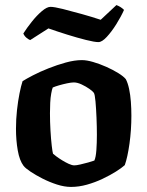

<svg xmlns="http://www.w3.org/2000/svg" viewBox="-20 -737 581 757"><path d="M260 0Q234 0 204.5 -9.5Q175 -19 147.5 -33Q120 -47 100 -60.5Q80 -74 73 -83Q57 -104 50 -144Q43 -184 43 -229Q43 -267 47 -303Q51 -339 57 -369Q63 -399 69 -417Q83 -426 110 -440Q137 -454 171 -467.5Q205 -481 239.5 -490.5Q274 -500 303 -500Q322 -500 347.5 -492.5Q373 -485 399 -473.5Q425 -462 446 -449Q467 -436 476 -425Q484 -410 489 -386.5Q494 -363 496 -335.5Q498 -308 498 -281Q498 -224 490.5 -170.5Q483 -117 472 -86Q460 -75 437 -60.5Q414 -46 384.5 -32Q355 -18 323 -9Q291 0 260 0ZM273 -85Q281 -85 296.5 -88.5Q312 -92 328 -96.5Q344 -101 352 -104Q358 -117 360 -145.5Q362 -174 362 -205Q362 -237 360.5 -273Q359 -309 356.5 -337Q354 -365 350 -371Q346 -377 332.5 -386.5Q319 -396 302 -404Q285 -412 271 -412Q261 -412 244.5 -408.5Q228 -405 212.5 -400.5Q197 -396 188 -392Q185 -385 182 -368.5Q179 -352 178 -332Q177 -312 177 -291Q177 -257 179 -222.5Q181 -188 184 -162.5Q187 -137 189 -131Q192 -128 202 -120.5Q212 -113 225 -105Q238 -97 251 -91Q264 -85 273 -85ZM368 -571Q353 -571 319 -579.5Q285 -588 245 -600.5Q205 -613 171 -625L99 -579Q93 -581 84.5 -588Q76 -595 72 -605Q86 -627 105.5 -651.5Q125 -676 145 -693Q165 -710 179 -710Q194 -710 228 -701.5Q262 -693 303 -681.5Q344 -670 377 -659L439 -717Q447 -714 454.5 -709.5Q462 -705 469 -698Q457 -671 438.5 -641.5Q420 -612 401 -591.5Q382 -571 368 -571Z"/></svg>

Font: Texturina 12pt
Style: Bold
Weight: 700
Designer: Guillermo Torres Carreño
Foundry: Omnibus-Type
Version: Version 1.002